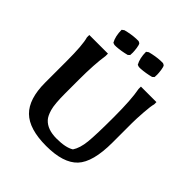

<svg xmlns="http://www.w3.org/2000/svg" viewBox="-241 -1075 1252 1252"><g transform="rotate(45 384.5 -449.5)"><path d="M676 -491V-312Q676 -130 609.5 -59.5Q543 11 386 11Q229 11 159 -57.5Q89 -126 89 -277V-475Q89 -624 73 -678V-700H245V-678Q231 -588 231 -445V-322Q231 -221 243.5 -178Q256 -135 274 -116Q315 -71 399.5 -71Q484 -71 525 -97Q551 -136 558 -204Q565 -272 565 -434.5Q565 -597 549 -678V-700H692V-679Q685 -656 680.5 -591.5Q676 -527 676 -491ZM341 -893Q348 -885 351.5 -859Q355 -833 355 -819Q355 -805 354 -796L342 -785Q296 -773 251 -770H235L220 -775Q198 -814 198 -873L213 -884Q263 -897 307 -899H329ZM555 -904Q562 -896 565.5 -870Q569 -844 569 -830Q569 -816 568 -807L556 -796Q510 -784 465 -781H449L434 -786Q412 -825 412 -884L427 -895Q477 -908 521 -910H543Z"/></g></svg>

Font: Asul
Style: Bold
Weight: 700
Designer: Mariela Monsalve
Foundry: Mariela Monsalve
Version: Version 1.002